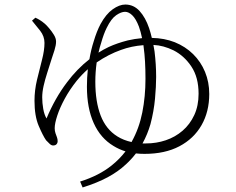

<svg xmlns="http://www.w3.org/2000/svg" viewBox="-20 -768 1040 846"><path d="M333 32Q416 6 472 -39Q507 -67 533 -101Q504 -110 480 -125Q423 -159 393 -225.5Q363 -292 363 -386Q363 -425 367 -463Q341 -440 318 -412Q287 -373 265.5 -333.5Q244 -294 232.5 -259Q221 -224 221 -203Q221 -191 224.5 -181Q228 -171 231 -163Q234 -155 234 -146Q234 -138 229 -132.5Q224 -127 214 -127Q206 -127 198 -135L183 -150Q169 -170 150.5 -213.5Q132 -257 132 -324Q132 -370 143 -416Q154 -462 165 -504Q176 -546 176 -579Q176 -608 157 -632.5Q138 -657 121 -677L136 -690Q145 -686 155 -680Q165 -674 178 -663Q185 -657 196.5 -643.5Q208 -630 217.5 -614.5Q227 -599 227 -585Q227 -569 220 -546.5Q213 -524 208 -510Q198 -478 188 -447Q178 -416 172 -389Q166 -362 166 -339Q166 -314 170.5 -288.5Q175 -263 185 -246Q222 -335 275 -405Q319 -464 374 -507Q381 -549 393 -586Q406 -630 423 -662Q447 -706 476.5 -727Q506 -748 532 -748Q569 -748 595 -719.5Q621 -691 637 -644Q644 -623 649 -601Q704 -600 750 -582Q797 -563 831 -529.5Q865 -496 883.5 -451Q902 -406 902 -354Q902 -276 868 -216.5Q834 -157 770.5 -123.5Q707 -90 617 -90Q597 -90 579 -92Q559 -66 535 -44Q501 -12 454.5 13Q408 38 344 58ZM560 -142Q560 -142 560 -143Q593 -202 607 -272.5Q621 -343 621 -421Q621 -503 613 -560Q612 -564 612 -569Q559 -565 513 -548Q459 -529 406 -493Q400 -450 400 -408Q400 -320 423.5 -259Q447 -198 497 -167Q524 -150 560 -142ZM656 -570Q659 -556 661 -541Q668 -484 668 -429Q668 -388 663 -333Q658 -278 643 -221Q630 -176 608 -136Q616 -136 623 -136Q669 -136 710.5 -150Q752 -164 784.5 -192Q817 -220 836 -261Q855 -302 855 -355Q855 -427 823.5 -474.5Q792 -522 745 -546Q700 -568 656 -570ZM606 -600Q600 -629 592 -651Q579 -685 563 -700.5Q547 -716 531 -716Q514 -716 492 -701Q470 -686 450 -645Q437 -619 426 -580Q419 -559 414 -536Q434 -549 459 -561Q496 -578 543 -590Q573 -597 606 -600Z"/></svg>

Font: Noto Serif HK ExtraLight ExtraLight
Style: Regular
Weight: 250
Version: Version 2.003-H1;hotconv 1.1.1;makeotfexe 2.6.0